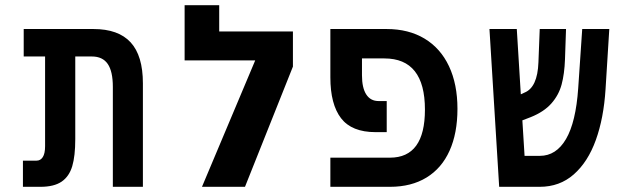

<svg xmlns="http://www.w3.org/2000/svg" viewBox="-20 -721 2440 741"><path d="M334.5 -503H270.5V-184Q270.5 -119 258.8 -79.5Q247 -40 217.8 -20Q188.5 0 136 0H68.5V-101H121Q136.5 -101 145.2 -114.8Q154 -128.5 154 -157V-503H71.5V-609H340.5Q437 -609 484.2 -557.5Q531.5 -506 531.5 -399.5V0H415.5V-385.5Q415.5 -445.5 395.8 -474.2Q376 -503 334.5 -503Z M1110.5 -599.5V-464L925.5 0H759.5L965 -488H692.5V-701H826V-599.5Z M1255 -112.5H1485Q1620 -112.5 1620 -298Q1620 -495.5 1463.5 -495.5H1377V-430.5Q1377 -382 1393.5 -356.5Q1410 -331 1441 -331H1472.5V-211H1429.5Q1337.5 -211 1296.2 -264.8Q1255 -318.5 1255 -422.5V-609H1472Q1557 -609 1618.5 -572Q1680 -535 1712.8 -465.5Q1745.5 -396 1745.5 -301Q1745.5 -207 1715 -139.2Q1684.5 -71.5 1626 -35.8Q1567.5 0 1485 0H1255Z M1869 -609H1974.5L1990 -357L2004 -363.5Q2054.5 -383.5 2058 -480.5L2063 -609H2164.5L2160.5 -492Q2158.5 -436 2147.5 -395Q2136.5 -354 2108 -321.8Q2079.5 -289.5 2028.5 -269L1996 -256.5L2004.5 -119.5H2063.5Q2126.5 -119.5 2164.5 -184.5Q2202.5 -249.5 2211.5 -380.5L2227 -609H2331.5L2317 -376.5Q2310 -265 2279.5 -180.5Q2249 -96 2194.5 -48Q2140 0 2063 0H1906.5Z"/></svg>

Font: JuliaMono SemiBold
Style: Regular
Weight: 600
Monospace: yes
Designer: cormullion
Foundry: corm
Version: Version 0.055; ttfautohint (v1.8.4)